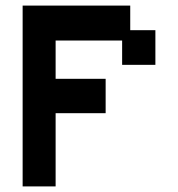

<svg xmlns="http://www.w3.org/2000/svg" viewBox="-20 -656 637 687"><path d="M61 11V-636H446V-548H536V-424H417V-511H179V-374H358V-251H179V11Z"/></svg>

Font: Pixelify Sans SemiBold
Style: Regular
Weight: 600
Designer: Stefie Justprince
Foundry: Typecalism Foundryline
Version: Version 1.000